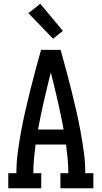

<svg xmlns="http://www.w3.org/2000/svg" viewBox="-20 -1000 540 1020"><path d="M24 0V-80H67Q67 -136 74.5 -191.5Q82 -247 92 -301.5Q102 -356 114.5 -410.5Q127 -465 140.5 -519.5Q154 -574 168.5 -627.5Q183 -681 198 -735H302Q317 -681 331.5 -627.5Q346 -574 359.5 -519.5Q373 -465 385.5 -410.5Q398 -356 408 -301.5Q418 -247 425.5 -191.5Q433 -136 433 -80H476V0H301V-80H343Q343 -118 339.5 -156Q336 -194 331 -232H169Q164 -194 160.5 -156Q157 -118 157 -80H199V0ZM182 -312H318Q304 -388 286.5 -464Q269 -540 250 -615Q231 -540 213.5 -464Q196 -388 182 -312ZM262 -794 131 -930 194 -980 314 -836Z"/></svg>

Font: Iosevka Curly Slab Medium
Style: Regular
Weight: 500
Monospace: yes
Designer: Belleve Invis
Foundry: Belleve Invis
Version: Version 22.1.2; ttfautohint (v1.8.4)